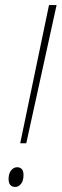

<svg xmlns="http://www.w3.org/2000/svg" viewBox="-20 -734 245 760"><path d="M60 -167 174 -714H204L84 -167ZM41 6Q14 6 14 -26Q14 -47 24 -59.5Q34 -72 48 -72Q59 -72 66 -65Q73 -58 73 -41Q73 -18 63 -6Q53 6 41 6Z"/></svg>

Font: Noto Serif ExtraCondensed Thin
Style: Italic
Weight: 100
Width: 2
Italic angle: -12°
Designer: Monotype Design Team
Foundry: Monotype Imaging Inc.
Version: Version 2.013